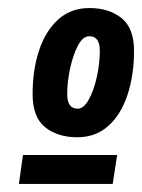

<svg xmlns="http://www.w3.org/2000/svg" viewBox="-20 -705 353 477"><path d="M202 -685Q251 -685 282 -660Q313 -635 313 -579Q313 -519 297 -470Q281 -421 249.5 -392.5Q218 -364 172 -364Q123 -364 92 -389Q61 -414 61 -471Q61 -531 77 -579.5Q93 -628 124.5 -656.5Q156 -685 202 -685ZM202 -615Q186 -615 174 -592.5Q162 -570 154.5 -536.5Q147 -503 147 -471Q147 -435 173 -435Q188 -435 200.5 -457.5Q213 -480 220.5 -513.5Q228 -547 228 -579Q228 -615 202 -615ZM27 -248 37 -320H271L260 -248Z"/></svg>

Font: Georama SemiCondensed
Style: Bold Italic
Weight: 700
Width: 4
Italic angle: -9°
Designer: Jean-Baptiste Levee
Foundry: Production Type
Version: Version 1.000